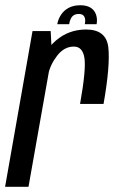

<svg xmlns="http://www.w3.org/2000/svg" viewBox="-43 -715 451 735"><path d="M263.5 -317.2H353.4Q379.3 -464.5 371.7 -533.3Q364.2 -602 286.4 -602Q219.8 -602 170.8 -559.6Q121.7 -517.2 109.5 -447.6L141.2 -428.1Q148.6 -466.5 175.6 -501.6Q202.6 -536.7 239.8 -536.7Q273.3 -536.7 280.2 -493.3Q287.1 -450 263.5 -317.2ZM-23.5 0H66.1L155.7 -505.8L151 -596.2H81.5ZM264.7 -694.9Q239.3 -694.9 221.1 -685.6Q202.8 -676.3 191.3 -659.5Q179.9 -642.8 176.1 -622.4H221.7Q223.7 -635 228.2 -643.8Q232.7 -652.6 239.9 -657Q247.1 -661.5 259 -661.5Q269 -661.5 274.7 -657.1Q280.3 -652.8 282.3 -644.3Q284.3 -635.7 281.8 -622.4H326.9Q330.4 -642.8 324.5 -659.5Q318.6 -676.3 303.7 -685.6Q288.8 -694.9 264.7 -694.9Z"/></svg>

Font: Anybody Thin Condensed
Style: Italic
Weight: 100
Width: 3
Italic angle: -10°
Version: Version 1.113;gftools[0.9.25]